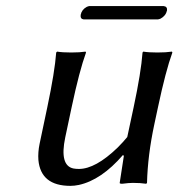

<svg xmlns="http://www.w3.org/2000/svg" viewBox="-20 -602 587 632"><path d="M499.5 -538.1H255.4Q243.7 -539.6 245.6 -553.2Q249 -570.3 265.1 -579.1Q270 -581.5 273.9 -582H518.6Q531.2 -580.6 529.8 -567.9Q525.9 -549.8 508.3 -540.5Q503.4 -538.6 499.5 -538.1ZM384.8 -91.8Q313.5 -9.3 239.3 6.8Q224.6 9.8 211.9 9.8Q114.3 9.8 106.4 -75.2Q104.5 -100.6 110.4 -128.9L135.7 -249Q160.2 -365.2 165 -429.2L168 -432.1Q185.5 -429.2 214.4 -429.2Q243.2 -429.2 261.7 -432.1L263.2 -429.2Q241.2 -368.7 215.8 -249L194.8 -149.9Q175.3 -57.1 221.7 -47.4Q230 -45.9 239.7 -45.9Q294.4 -45.9 367.2 -116.2Q384.8 -133.8 398.9 -150.9L419.9 -249Q444.3 -363.3 449.2 -429.2L451.7 -432.1Q469.2 -429.2 498 -429.2Q526.9 -429.2 545.9 -432.1L547.4 -429.2Q525.4 -368.7 500 -249L487.8 -191.9Q466.3 -91.3 463.9 0L461.4 2.9Q442.4 0 417.5 0Q404.8 0 382.3 2.9Q373.5 2.9 374 0L387.7 -88.9Z"/></svg>

Font: Linux Biolinum Slanted O
Style: Slanted
Weight: 400
Designer: Philipp H. Poll
Foundry: Philipp H. Poll
Version: Version 1.0.4